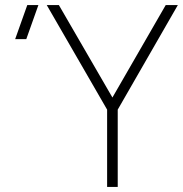

<svg xmlns="http://www.w3.org/2000/svg" viewBox="-20 -740 724 760"><path d="M446 0V-306L684 -720H636L425 -354L213 -720H165L404 -306V0ZM132 -720H88L40 -585H84Z"/></svg>

Font: Vela Sans ExtLt
Style: Regular
Weight: 200
Designer: Principal design: Mikhail Sharanda - project Manrope.
Design modification: Ravid Balaliev
Foundry: Mikhail Sharanda
Version: Version 1.001